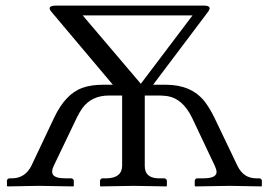

<svg xmlns="http://www.w3.org/2000/svg" viewBox="-20 -665 961 687"><path d="M370.1 -323.2Q308.1 -323.2 274.9 -278.3Q264.2 -263.2 254.9 -244.1L171.9 -70.8Q153.8 -32.2 197.3 -27.8Q205.6 -26.9 214.8 -26.9H235.8Q242.7 -24.9 244.1 -19V0L242.2 2Q241.2 2 118.2 0L6.8 2L4.9 0V-19Q6.3 -25.9 13.2 -26.9H24.9Q69.8 -28.3 91.8 -70.8L173.8 -244.1Q213.9 -328.6 274.4 -350.6Q306.2 -361.8 349.1 -361.8H383.8L162.1 -625Q147.9 -644 179.2 -645H709Q731.9 -645 730 -633.3Q728.5 -628.9 726.1 -625L527.8 -361.8H573.2Q664.6 -361.8 711.9 -302.2Q730.5 -278.3 747.1 -244.1L830.1 -70.8Q851.6 -27.3 896 -26.9H908.2Q916 -25.4 917 -19V0L915 2Q914.1 2 803.2 0L679.2 2L676.8 0V-19Q678.7 -25.9 685.1 -26.9H707Q754.9 -26.9 754.9 -49.8Q754.4 -59.1 749 -70.8L667 -244.1Q633.8 -311.5 580.6 -320.8Q567.4 -322.8 551.8 -323.2H498V-70.8Q498 -31.2 540 -27.3Q546.4 -26.9 551.8 -26.9H568.8Q575.7 -24.9 577.1 -19V0L575.2 2Q574.2 2 459 0L339.8 2L337.9 0V-19Q339.8 -25.9 346.2 -26.9H361.8Q416 -28.3 417 -70.8V-323.2ZM483.9 -365.2 668.9 -609.9H275.9Z"/></svg>

Font: Linux Biolinum O
Style: Regular
Weight: 400
Designer: Philipp H. Poll
Foundry: Philipp H. Poll
Version: Version 1.0.4